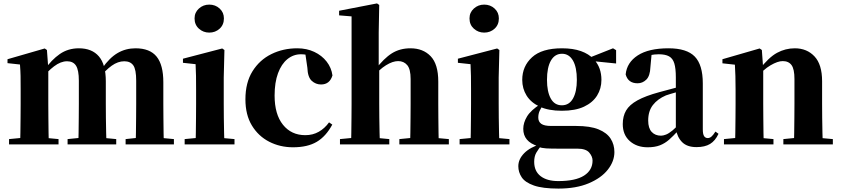

<svg xmlns="http://www.w3.org/2000/svg" viewBox="-20 -846 4926 1125"><path d="M33 0V-31L137 -41H216L323 -31V0ZM97 0Q99 -26 99.5 -68.5Q100 -111 100.5 -157Q101 -203 101 -238V-322Q101 -371 100.5 -401Q100 -431 97 -468L24 -476V-499L242 -562L255 -553L263 -444V-441V-238Q263 -203 263.5 -157Q264 -111 264.5 -68.5Q265 -26 266 0ZM376 0V-31L476 -41H556L661 -31V0ZM438 0Q440 -26 440.5 -68Q441 -110 441.5 -156Q442 -202 442 -238V-373Q442 -435 425.5 -461Q409 -487 373 -487Q336 -487 297 -457.5Q258 -428 224 -384L221 -436H240Q282 -496 330.5 -529.5Q379 -563 442 -563Q519 -563 559.5 -515.5Q600 -468 600 -370V-238Q600 -202 600.5 -156Q601 -110 602 -68Q603 -26 604 0ZM716 0V-31L810 -41H893L999 -31V0ZM775 0Q776 -26 776.5 -68Q777 -110 777.5 -156Q778 -202 778 -238V-373Q778 -439 761 -463Q744 -487 708 -487Q671 -487 634.5 -461Q598 -435 559 -386L554 -445H578Q622 -508 669.5 -535.5Q717 -563 774 -563Q858 -563 897.5 -514.5Q937 -466 937 -364V-238Q937 -202 937.5 -156Q938 -110 938.5 -68Q939 -26 940 0Z M1062 0V-31L1167 -41H1245L1354 -31V0ZM1126 0Q1127 -26 1127.5 -68.5Q1128 -111 1128.5 -157Q1129 -203 1129 -238V-318Q1129 -368 1128.5 -401.5Q1128 -435 1126 -470L1052 -478V-502L1282 -562L1295 -553L1291 -392V-238Q1291 -203 1291.5 -157Q1292 -111 1293 -68.5Q1294 -26 1295 0ZM1206 -655Q1171 -655 1145.5 -678Q1120 -701 1120 -738Q1120 -773 1145.5 -796Q1171 -819 1206 -819Q1242 -819 1267 -796Q1292 -773 1292 -738Q1292 -701 1267 -678Q1242 -655 1206 -655Z M1697 17Q1621 17 1557.5 -15.5Q1494 -48 1456 -110.5Q1418 -173 1418 -264Q1418 -362 1459.5 -428.5Q1501 -495 1570 -529Q1639 -563 1722 -563Q1777 -563 1821.5 -542Q1866 -521 1894 -485Q1922 -449 1928 -404Q1912 -351 1861 -351Q1830 -351 1806.5 -372.5Q1783 -394 1781 -449L1767 -545L1844 -499Q1816 -514 1792.5 -521Q1769 -528 1743 -528Q1699 -528 1664 -499.5Q1629 -471 1609 -417Q1589 -363 1589 -286Q1589 -176 1638 -115Q1687 -54 1769 -54Q1813 -54 1848 -74Q1883 -94 1908 -129L1927 -116Q1890 -47 1836 -15Q1782 17 1697 17Z M1972 0V-31L2076 -41H2156L2261 -31V0ZM2037 0Q2038 -26 2038.5 -68.5Q2039 -111 2039.5 -157Q2040 -203 2040 -238V-750L1967 -756V-783L2189 -826L2202 -817L2199 -656V-459L2202 -445V-238Q2202 -203 2202.5 -157Q2203 -111 2204 -68.5Q2205 -26 2206 0ZM2320 0V-31L2422 -41H2500L2610 -31V0ZM2382 0Q2384 -26 2384.5 -68Q2385 -110 2385.5 -156Q2386 -202 2386 -238V-383Q2386 -441 2366 -464.5Q2346 -488 2313 -488Q2281 -488 2241.5 -463.5Q2202 -439 2161 -390L2127 -437H2178Q2229 -504 2276 -533.5Q2323 -563 2385 -563Q2459 -563 2503.5 -516.5Q2548 -470 2548 -368V-238Q2548 -202 2548.5 -156Q2549 -110 2549.5 -68Q2550 -26 2551 0Z M2673 0V-31L2778 -41H2856L2965 -31V0ZM2737 0Q2738 -26 2738.5 -68.5Q2739 -111 2739.5 -157Q2740 -203 2740 -238V-318Q2740 -368 2739.5 -401.5Q2739 -435 2737 -470L2663 -478V-502L2893 -562L2906 -553L2902 -392V-238Q2902 -203 2902.5 -157Q2903 -111 2904 -68.5Q2905 -26 2906 0ZM2817 -655Q2782 -655 2756.5 -678Q2731 -701 2731 -738Q2731 -773 2756.5 -796Q2782 -819 2817 -819Q2853 -819 2878 -796Q2903 -773 2903 -738Q2903 -701 2878 -678Q2853 -655 2817 -655Z M3252 259Q3160 259 3108.5 241Q3057 223 3037 193Q3017 163 3017 128Q3017 87 3051 52Q3085 17 3155 -5L3157 0Q3135 27 3122.5 48.5Q3110 70 3110 102Q3110 157 3147.5 186Q3185 215 3251 215Q3352 215 3402 183Q3452 151 3452 95Q3452 71 3432.5 48Q3413 25 3363 25H3252Q3206 25 3180.5 23.5Q3155 22 3131 14V10Q3046 -16 3046 -91Q3046 -127 3068 -163.5Q3090 -200 3148 -237V-246L3166 -237Q3150 -214 3142 -196.5Q3134 -179 3134 -157Q3134 -133 3151.5 -120.5Q3169 -108 3209 -108H3355Q3438 -108 3487 -88Q3536 -68 3558 -33.5Q3580 1 3580 45Q3580 99 3541.5 148Q3503 197 3429.5 228Q3356 259 3252 259ZM3272 -197Q3194 -197 3142.5 -221Q3091 -245 3065.5 -286Q3040 -327 3040 -378Q3040 -458 3097.5 -510.5Q3155 -563 3273 -563Q3338 -563 3384 -546.5Q3430 -530 3457 -501L3462 -496Q3504 -449 3504 -378Q3504 -327 3478.5 -286Q3453 -245 3402 -221Q3351 -197 3272 -197ZM3272 -229Q3315 -229 3337.5 -269Q3360 -309 3360 -378Q3360 -452 3337 -491.5Q3314 -531 3273 -531Q3231 -531 3208 -491Q3185 -451 3185 -378Q3185 -309 3207 -269Q3229 -229 3272 -229ZM3422 -491V-506H3428L3572 -563L3590 -552V-474Z M3775 17Q3711 17 3670 -19.5Q3629 -56 3629 -119Q3629 -165 3648.5 -198.5Q3668 -232 3715 -258Q3762 -284 3843 -306Q3881 -317 3932.5 -330Q3984 -343 4024 -353V-327Q3984 -317 3944.5 -306Q3905 -295 3882 -287Q3833 -266 3805.5 -230.5Q3778 -195 3778 -140Q3778 -95 3798.5 -73Q3819 -51 3853 -51Q3866 -51 3882.5 -57.5Q3899 -64 3921.5 -82.5Q3944 -101 3975 -136L3994 -80H3953Q3925 -49 3900.5 -27.5Q3876 -6 3846.5 5.5Q3817 17 3775 17ZM4061 16Q4006 16 3977 -13Q3948 -42 3940 -91V-93V-393Q3940 -445 3931 -474.5Q3922 -504 3900 -516Q3878 -528 3840 -528Q3816 -528 3790 -523Q3764 -518 3726 -505L3798 -529L3791 -453Q3789 -401 3767 -379.5Q3745 -358 3716 -358Q3660 -358 3646 -410Q3653 -480 3717 -521.5Q3781 -563 3897 -563Q4004 -563 4051 -514.5Q4098 -466 4098 -357V-88Q4098 -60 4105.5 -48.5Q4113 -37 4127 -37Q4138 -37 4148 -45Q4158 -53 4172 -75L4190 -62Q4171 -21 4140.5 -2.5Q4110 16 4061 16Z M4222 0V-31L4326 -41H4405L4512 -31V0ZM4286 0Q4288 -26 4288.5 -68.5Q4289 -111 4289.5 -157Q4290 -203 4290 -238V-321Q4290 -370 4289 -400.5Q4288 -431 4286 -467L4213 -475V-499L4431 -562L4444 -553L4452 -441V-438V-238Q4452 -203 4452.5 -157Q4453 -111 4453.5 -68.5Q4454 -26 4455 0ZM4570 0V-31L4672 -41H4750L4860 -31V0ZM4632 0Q4633 -26 4633.5 -68Q4634 -110 4634.5 -156Q4635 -202 4635 -238V-383Q4635 -441 4618 -464.5Q4601 -488 4566 -488Q4537 -488 4495 -463.5Q4453 -439 4412 -389L4409 -436H4427Q4484 -510 4533 -536.5Q4582 -563 4637 -563Q4708 -563 4752.5 -515.5Q4797 -468 4797 -370V-238Q4797 -202 4797.5 -156Q4798 -110 4799 -68Q4800 -26 4801 0Z"/></svg>

Font: Noto Serif TC ExtraLight Black
Style: Regular
Weight: 900
Version: Version 2.003-H1;hotconv 1.1.1;makeotfexe 2.6.0